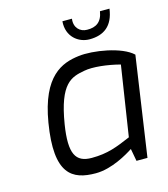

<svg xmlns="http://www.w3.org/2000/svg" viewBox="-109 -802 780 894"><g transform="rotate(-15 281.5 -355.0)"><path d="M275 -717C269 -643 323 -603 376 -603C445 -603 491 -636 502 -717H456C448 -666 419 -648 376 -649C343 -649 315 -674 321 -717ZM161 -251C192 -442 249 -456 314 -468C355 -476 426 -468 486 -452L434 -115C366 -86 320 -67 243 -67C165 -67 139 -113 161 -251ZM90 -278C50 -37 129 7 243 7C320 7 400 -41 429 -60L440 0H493L563 -479C512 -528 376 -550 306 -541C224 -531 126 -495 90 -278Z"/></g></svg>

Font: Exo
Style: Regular Italic
Weight: 400
Designer: Natanael Gama
Version: Version 1.00